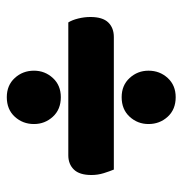

<svg xmlns="http://www.w3.org/2000/svg" viewBox="-6 -572 537 565"><g transform="rotate(90 262.5 -289.5)"><path d="M188 -458Q188 -491 209.5 -514.5Q231 -538 266 -538Q302 -538 323.5 -514.5Q345 -491 345 -458Q345 -426 323.5 -402.5Q302 -379 266 -379Q231 -379 209.5 -402.5Q188 -426 188 -458ZM188 -121Q188 -153 209.5 -176.5Q231 -200 266 -200Q302 -200 323.5 -176.5Q345 -153 345 -121Q345 -88 323.5 -64.5Q302 -41 266 -41Q231 -41 209.5 -64.5Q188 -88 188 -121ZM46 -222Q39 -233 34.5 -251Q30 -269 30 -287Q30 -323 46 -339.5Q62 -356 89 -356H479Q484 -344 489.5 -326.5Q495 -309 495 -290Q495 -255 479 -238.5Q463 -222 437 -222Z"/></g></svg>

Font: Baloo Da
Style: Regular
Weight: 400
Designer: Noopur Datye and Ek Type
Foundry: Ek Type
Version: Version 1.443;PS 1.000;hotconv 16.6.51;makeotf.lib2.5.65220;